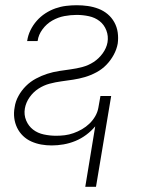

<svg xmlns="http://www.w3.org/2000/svg" viewBox="-20 -548 540 734"><path d="M306 166 344 -65Q329 -47 309.5 -32.5Q290 -18 268 -9Q246 0 223 4Q200 8 178 8Q157 8 137.5 4.5Q118 1 100 -7Q82 -15 68 -28.5Q54 -42 45.5 -59.5Q37 -77 34.5 -97Q32 -117 36 -138Q39 -160 50.5 -181Q62 -202 79 -219Q96 -236 117.5 -247.5Q139 -259 161 -266Q183 -273 205.5 -276.5Q228 -280 250.5 -283Q273 -286 295.5 -292Q318 -298 338 -311Q358 -324 372.5 -344Q387 -364 391 -386Q395 -410 386.5 -432Q378 -454 360.5 -467.5Q343 -481 320 -486Q297 -491 273 -491Q250 -491 226 -486.5Q202 -482 180 -469.5Q158 -457 142.5 -436Q127 -415 124 -392L123 -391H83L84 -392Q87 -413 96.5 -432.5Q106 -452 120.5 -468.5Q135 -485 153.5 -497Q172 -509 192 -516Q212 -523 232.5 -525.5Q253 -528 273 -528Q295 -528 316 -525Q337 -522 356.5 -514.5Q376 -507 391.5 -494Q407 -481 417 -463Q427 -445 430 -424Q433 -403 430 -381Q426 -359 414.5 -338Q403 -317 386.5 -300Q370 -283 348.5 -271.5Q327 -260 305 -253.5Q283 -247 260 -243.5Q237 -240 214.5 -237Q192 -234 169.5 -228Q147 -222 127 -209Q107 -196 93 -176Q79 -156 75 -133Q71 -109 80 -87.5Q89 -66 106.5 -52.5Q124 -39 147.5 -34Q171 -29 195 -29Q211 -29 227.5 -31Q244 -33 261 -39Q278 -45 293.5 -54Q309 -63 322 -75.5Q335 -88 344 -103.5Q353 -119 356 -136L364 -181H405L347 166Z"/></svg>

Font: Iosevka SS18 Extralight
Style: Italic
Weight: 200
Italic angle: -9°
Monospace: yes
Designer: Belleve Invis
Foundry: Belleve Invis
Version: Version 25.1.1; ttfautohint (v1.8.4)